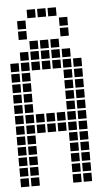

<svg xmlns="http://www.w3.org/2000/svg" viewBox="-58 -882 515 915"><g transform="rotate(-5 200.0 -425.0)"><path d="M5 -595V-555H45V-595ZM5 -545V-505H45V-545ZM5 -495V-455H45V-495ZM5 -445V-405H45V-445ZM5 -395V-355H45V-395ZM5 -345V-305H45V-345ZM5 -295V-255H45V-295ZM5 -245V-205H45V-245ZM5 -195V-155H45V-195ZM5 -145V-105H45V-145ZM5 -95V-55H45V-95ZM5 -45V-5H45V-45ZM55 -645V-605H95V-645ZM55 -595V-555H95V-595ZM55 -545V-505H95V-545ZM55 -495V-455H95V-495ZM55 -445V-405H95V-445ZM55 -395V-355H95V-395ZM55 -345V-305H95V-345ZM55 -295V-255H95V-295ZM55 -245V-205H95V-245ZM55 -195V-155H95V-195ZM55 -145V-105H95V-145ZM55 -95V-55H95V-95ZM55 -45V-5H95V-45ZM105 -645V-605H145V-645ZM155 -645V-605H195V-645ZM205 -645V-605H245V-645ZM255 -645V-605H295V-645ZM255 -595V-555H295V-595ZM255 -545V-505H295V-545ZM255 -495V-455H295V-495ZM255 -445V-405H295V-445ZM255 -395V-355H295V-395ZM255 -345V-305H295V-345ZM255 -295V-255H295V-295ZM255 -245V-205H295V-245ZM255 -195V-155H295V-195ZM255 -145V-105H295V-145ZM255 -95V-55H295V-95ZM255 -45V-5H295V-45ZM305 -45V-5H345V-45ZM305 -95V-55H345V-95ZM305 -145V-105H345V-145ZM305 -195V-155H345V-195ZM305 -245V-205H345V-245ZM305 -295V-255H345V-295ZM305 -345V-305H345V-345ZM305 -395V-355H345V-395ZM305 -445V-405H345V-445ZM305 -495V-455H345V-495ZM305 -545V-505H345V-545ZM305 -595V-555H345V-595ZM105 -295V-255H145V-295ZM155 -295V-255H195V-295ZM205 -295V-255H245V-295ZM205 -345V-305H245V-345ZM155 -345V-305H195V-345ZM105 -345V-305H145V-345ZM105 -595V-555H145V-595ZM155 -595V-555H195V-595ZM205 -595V-555H245V-595ZM105 -695V-655H145V-695ZM55 -745V-705H95V-745ZM55 -795V-755H95V-795ZM105 -845V-805H145V-845ZM255 -795V-755H295V-795ZM255 -745V-705H295V-745ZM205 -845V-805H245V-845ZM205 -695V-655H245V-695ZM155 -845V-805H195V-845ZM155 -695V-655H195V-695Z"/></g></svg>

Font: Nose Transport 13 Square
Style: Regular
Weight: 400
Designer: Nico Rohrbach
Foundry: Nose
Version: Version 1.400;Glyphs 3.2.3 (3260)